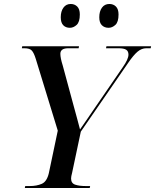

<svg xmlns="http://www.w3.org/2000/svg" viewBox="-20 -947 781 967"><path d="M105 0 107 -10H131Q164 -10 190 -21Q216 -32 226 -75L271 -289L160 -651Q151 -680 140.5 -692Q130 -704 103 -704H90L92 -714H378L376 -704H324Q284 -704 284 -676Q284 -655 296 -617L352 -410Q360 -380 368 -351.5Q376 -323 383 -295Q398 -317 414.5 -340.5Q431 -364 449 -391L598 -608Q627 -649 627 -672Q627 -689 615.5 -696.5Q604 -704 576 -704H514L516 -714H741L739 -704H717Q693 -704 672.5 -686.5Q652 -669 626 -631L387 -284L343 -76Q338 -58 338 -48Q338 -24 358.5 -17Q379 -10 411 -10H434L432 0ZM527 -807Q506 -807 493 -820Q480 -833 480 -860Q480 -890 493.5 -908.5Q507 -927 531 -927Q551 -927 564 -914Q577 -901 577 -874Q577 -836 561 -821.5Q545 -807 527 -807ZM332 -807Q311 -807 298.5 -820Q286 -833 286 -860Q286 -890 299.5 -908.5Q313 -927 336 -927Q356 -927 369 -914Q382 -901 382 -874Q382 -836 366 -821.5Q350 -807 332 -807Z"/></svg>

Font: Noto Serif Display Medium
Style: Italic
Weight: 500
Italic angle: -12°
Designer: Monotype Design Team
Foundry: Monotype Imaging Inc.
Version: Version 2.009